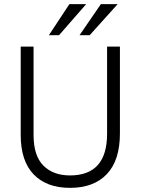

<svg xmlns="http://www.w3.org/2000/svg" viewBox="-20 -899 679 927"><path d="M497 -253C497 -119 437.3 -52 318 -52C264 -52 221.2 -67.8 189.5 -99.5C157.8 -131.2 142 -180.7 142 -248V-674H80V-247C80 -163.7 100.8 -100.3 142.5 -57C184.2 -13.7 242.7 8 318 8C394.7 8 454 -14.2 496 -58.5C538 -102.8 559 -168.3 559 -255V-674H497ZM364 -729H413L548 -879H467ZM216 -729H265L396 -879H315Z"/></svg>

Font: Hind Light
Style: Regular
Weight: 300
Designer: Manushi Parikh, Satya Rajpurohit
Foundry: Indian Type Foundry
Version: Version 1.201;PS 1.0;hotconv 1.0.78;makeotf.lib2.5.61930; tt